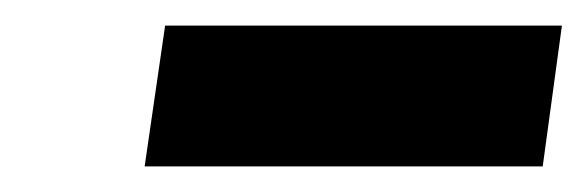

<svg xmlns="http://www.w3.org/2000/svg" viewBox="-20 -724 459 150"><path d="M404 -594H93L109 -704H419Z"/></svg>

Font: Ezarion Extra Bold
Style: Italic
Weight: 800
Italic angle: -8°
Designer: Natanael Gama
Version: Version 1.001;PS 001.001;hotconv 1.0.70;makeotf.lib2.5.58329